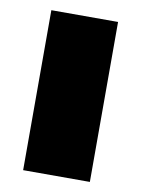

<svg xmlns="http://www.w3.org/2000/svg" viewBox="-66 -566 451 613"><g transform="rotate(10 159.5 -259.5)"><path d="M51.3 -518.6H267.6V0H51.3Z"/></g></svg>

Font: Black Ops One [rus by aLiNcE]
Style: Regular
Weight: 400
Designer: James Grieshaber
Foundry: James Grieshaber
Version: Version 1.002;May 25, 2024;FontCreator 13.0.0.2680 64-bit